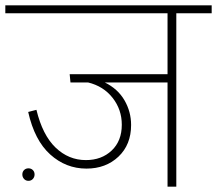

<svg xmlns="http://www.w3.org/2000/svg" viewBox="-33 -702 816 722"><path d="M763 -652H630V0H597V-392H361Q410 -368 435 -325Q460 -282 460 -232Q460 -158 412.5 -113Q365 -68 292 -68Q215 -68 156 -121Q97 -174 73 -281L104 -289Q127 -194 176 -147Q225 -100 290 -100Q349 -100 387 -136Q425 -172 425 -233Q425 -290 390.5 -334Q356 -378 298 -392H232L229 -423H597V-652H-13V-682H763ZM51 -46Q51 -56 57.5 -62.5Q64 -69 74 -69Q84 -69 90.5 -62.5Q97 -56 97 -46Q97 -36 90.5 -29Q84 -22 74 -22Q64 -22 57.5 -29Q51 -36 51 -46Z"/></svg>

Font: FiraGO UltraLight
Style: Regular
Weight: 200
Designer: bBox Type
Foundry: bBox Type GmbH
Version: Version 1.001